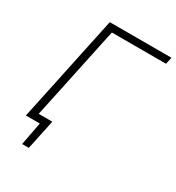

<svg xmlns="http://www.w3.org/2000/svg" viewBox="-203 -836 1023 1115"><g transform="rotate(30 308.5 -279.0)"><path d="M52.5 0Q65 -59.5 77 -115.5Q89 -171.5 103 -237.5L152.5 -472.5Q167 -540 179 -596.5Q191 -653 203.5 -713H617L607 -667H244Q233.5 -618.5 223.5 -571Q213.5 -523.5 202 -469L153 -237.5Q141.5 -184.5 132 -138.5L112 -45.5H203.5Q198.5 -20.5 193 5.2Q187.5 31 182 56Q177 80.5 171.8 105.2Q166.5 130 161 154.5H116.5L146 0Z"/></g></svg>

Font: Heraclito ExtraLight
Style: Italic
Weight: 200
Italic angle: -12°
Designer: Kostas Bartsokas (font) & Cristiano Sobral (main changes)
Foundry: Kostas Bartsokas (font) & Cristiano Sobral (main changes)
Version: Version 1.00;July 8, 2020;FontCreator 13.0.0.2655 64-bit